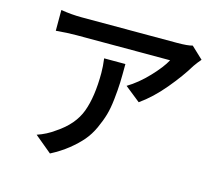

<svg xmlns="http://www.w3.org/2000/svg" viewBox="-108 -863 1193 1048"><g transform="rotate(15 488.5 -339.0)"><path d="M923.8 -660.2Q908.2 -642.6 889.6 -616.2Q850.6 -550.8 786.1 -473.6Q721.7 -396.5 652.3 -347.7L565.4 -417Q624 -452.1 679.7 -510.7Q735.4 -569.3 758.8 -613.3H230.5Q178.7 -613.3 114.3 -607.4V-724.6Q175.8 -714.8 230.5 -714.8H770.5Q831.1 -714.8 857.4 -722.7ZM160.2 -32.2Q212.9 -49.8 256.8 -82Q350.6 -143.6 382.3 -229Q414.1 -314.5 414.1 -449.2Q414.1 -486.3 408.2 -530.3H528.3Q528.3 -466.8 526.9 -425.3Q525.4 -383.8 519.5 -330.1Q513.7 -276.4 502.9 -239.3Q492.2 -202.1 472.2 -158.2Q452.1 -114.3 423.8 -81.1Q395.5 -47.9 353.5 -14.2Q311.5 19.5 256.8 47.9Z"/></g></svg>

Font: Min Sans SemiBold
Style: Regular
Weight: 600
Designer: Jinseong-Kim, NotoSansCJK, Nunito
Foundry: Jinseong-Kim
Version: Version 1.400;Glyphs 3.1.2 (3151)